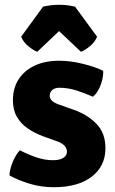

<svg xmlns="http://www.w3.org/2000/svg" viewBox="-20 -768 483 803"><path d="M19.5 -34.5Q20.5 -59.5 33.2 -90.5Q46 -121.5 63 -139.5Q96 -122.5 131.2 -110.2Q166.5 -98 201.5 -98Q230.5 -98 245.2 -108Q260 -118 260 -133Q260 -147.5 249.5 -158.8Q239 -170 214.5 -178.5L159 -198.5Q124 -211.5 95.5 -231.2Q67 -251 50.5 -279.8Q34 -308.5 34 -348.5Q34 -399.5 58 -436.5Q82 -473.5 125.5 -493.8Q169 -514 227.5 -514Q275 -514 327 -501Q379 -488 411.5 -472Q412.5 -454 407 -432Q401.5 -410 391.2 -391.5Q381 -373 368.5 -363.5Q337.5 -377.5 301 -389.2Q264.5 -401 229 -401Q209 -401 198.5 -391.5Q188 -382 188 -369Q188 -356 197 -347Q206 -338 226 -331L288 -309Q345 -289 383 -250.5Q421 -212 421 -148Q421 -73.5 363.8 -29.2Q306.5 15 205 15Q151.5 15 103.2 0.2Q55 -14.5 19.5 -34.5ZM294 -740 386 -614.5Q376.5 -591 355.2 -574Q334 -557 318.5 -551.5L227 -638L136 -551.5Q120.5 -557 99.2 -574Q78 -591 68.5 -614.5L160 -740Q174 -743.5 191.2 -745.8Q208.5 -748 227 -748Q246 -748 263.2 -745.8Q280.5 -743.5 294 -740Z"/></svg>

Font: Signika
Style: Bold
Weight: 700
Designer: Anna Giedry
Foundry: Anna Giedry
Version: Version 2.001